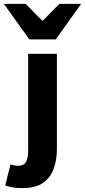

<svg xmlns="http://www.w3.org/2000/svg" viewBox="-79 -773 438 989"><path d="M36 196Q6 196 -15 192Q-36 188 -52 182L-25 74Q-15 77 -5.5 79Q4 81 14 81Q43 81 54.5 61.5Q66 42 66 1V-496H214V-4Q214 51 197.5 96.5Q181 142 142.5 169Q104 196 36 196ZM72 -570 -59 -753H53L138 -667H142L227 -753H339L208 -570Z"/></svg>

Font: Source Sans 3
Style: Bold
Weight: 700
Designer: Paul D. Hunt
Foundry: Adobe
Version: Version 3.052;hotconv 1.1.0;makeotfexe 2.6.0